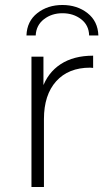

<svg xmlns="http://www.w3.org/2000/svg" viewBox="-20 -749 434 769"><path d="M106 0V-522H154V-379L149 -395Q171 -458 223 -492Q275 -526 353 -526V-477Q350 -477 347 -477.5Q344 -478 341 -478Q254 -478 205 -423.5Q156 -369 156 -272V0ZM86 -607Q88 -664 129.5 -696.5Q171 -729 230 -729Q289 -729 330.5 -696.5Q372 -664 374 -607H337Q336 -648 305 -672Q274 -696 230 -696Q187 -696 156 -672Q125 -648 123 -607Z"/></svg>

Font: Modern
Style: Regular
Weight: 300
Designer: Julieta Ulanovsky
Foundry: Julieta Ulanovsky
Version: Version 8.000